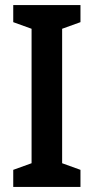

<svg xmlns="http://www.w3.org/2000/svg" viewBox="-20 -734 368 754"><path d="M296 0H32V-67L104 -93V-621L32 -647V-714H296V-647L224 -621V-93L296 -67Z"/></svg>

Font: Noto Sans Devanagari Condensed SemiBold
Style: Regular
Weight: 600
Width: 3
Designer: Jelle Bosma - Monotype Design Team
Foundry: Monotype Imaging Inc.
Version: Version 2.004; ttfautohint (v1.8.4.7-5d5b)